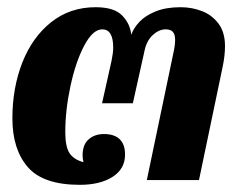

<svg xmlns="http://www.w3.org/2000/svg" viewBox="-20 -497 652 530"><path d="M14.2 -170.4Q14.2 -254.4 41.7 -324.5Q69.3 -394.5 121.3 -435.8Q173.3 -477.1 244.1 -477.1Q294.9 -477.1 317.1 -454.3Q339.4 -431.6 342.3 -400.9Q348.6 -419.4 365 -436.8Q381.3 -454.1 409.9 -465.6Q438.5 -477.1 478.5 -477.1Q509.8 -477.1 537.6 -466.3Q565.4 -455.6 583.3 -431.6Q601.1 -407.7 601.1 -369.6Q601.1 -344.2 594.7 -313L529.3 0H385.3L458.5 -350.1Q463.4 -371.6 463.4 -386.7Q463.4 -402.3 457 -409.2Q450.7 -416 437.5 -416Q418.9 -416 402.1 -400.6Q385.3 -385.3 379.4 -358.9L346.7 -211.9H261.7L288.1 -330.1Q292.5 -351.6 292.5 -365.7Q292.5 -416 262.2 -416Q236.3 -416 212.6 -371.3Q189 -326.7 174.6 -259.8Q160.2 -192.9 160.2 -131.8Q160.2 -92.8 171.6 -74.7Q183.1 -56.6 210.4 -49.3Q208 -59.1 208 -68.4Q208 -97.7 224.6 -112.3Q241.2 -127 267.1 -127Q295.4 -127 310.3 -112.8Q325.2 -98.6 325.2 -70.3Q325.2 -30.8 290.8 -8.8Q256.3 13.2 200.2 13.2Q99.1 13.2 56.6 -35.9Q14.2 -85 14.2 -170.4Z"/></svg>

Font: Pattaya
Style: Regular
Weight: 400
Designer: Pablo Impallari / Thai characters Designed by Thanarat Vachiruckul and Suppakit Chalermlarp
Foundry: Pablo Impallari
Version: Version 2.000